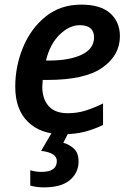

<svg xmlns="http://www.w3.org/2000/svg" viewBox="-20 -571 567 831"><path d="M251 10Q305 10 345.5 -0.5Q386 -11 426 -30V-123Q382 -102 347.5 -91.5Q313 -81 273 -81Q218 -81 190.5 -112Q163 -143 163 -196Q163 -205 165 -225H185Q348 -225 423.5 -278.5Q499 -332 499 -414Q499 -476 457 -513.5Q415 -551 332 -551Q241 -551 177 -499Q113 -447 79.5 -365.5Q46 -284 46 -196Q46 -97 101 -43.5Q156 10 251 10ZM179 -309Q196 -380 238 -421Q280 -462 325 -462Q387 -462 387 -409Q387 -360 334 -334.5Q281 -309 193 -309ZM170 240Q246 240 283 208Q320 176 320 128Q320 91 300 72.5Q280 54 254 47L278 0H206L158 82Q226 90 226 126Q226 173 159 173Q136 173 111 166V232Q137 240 170 240Z"/></svg>

Font: Noto Sans UI Medium
Style: Italic
Weight: 500
Italic angle: -12°
Designer: Monotype Design Team
Foundry: Monotype Imaging Inc.
Version: Version 1.901